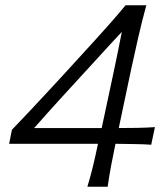

<svg xmlns="http://www.w3.org/2000/svg" viewBox="-20 -705 636 725"><path d="M310 0Q322.5 -41.5 331.5 -79Q340.5 -116.5 350 -162H14.5L25 -215Q52 -243 85.8 -278.8Q119.5 -314.5 154 -351.8Q188.5 -389 218 -421L334 -548Q365 -582 395.8 -616.8Q426.5 -651.5 454 -685H532.5Q515.5 -623 502 -563.5Q488.5 -504 475.5 -444.5L428.5 -221.5Q463 -221.5 500.2 -222.2Q537.5 -223 565 -225L551 -158.5Q524.5 -160.5 487.5 -161Q450.5 -161.5 416 -162Q406.5 -116.5 399.5 -79Q392.5 -41.5 386.5 0ZM207.5 -331.5Q182.5 -304 157.8 -276.5Q133 -249 109 -221.5H364L409.5 -434.5Q417.5 -472.5 425.2 -510Q433 -547.5 440 -584.5Q421.5 -565 403 -545Q384.5 -525 366 -504.5Z"/></svg>

Font: Commissioner Flair Light
Style: Italic
Weight: 300
Italic angle: -12°
Designer: Kostas Bartsokas
Foundry: Kostas Bartsokas
Version: Version 1.000; ttfautohint (v1.8.3)